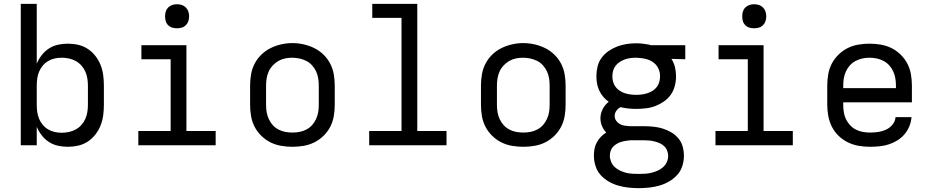

<svg xmlns="http://www.w3.org/2000/svg" viewBox="-20 -755 4840 998"><path d="M332 8Q307 8 281.5 2.5Q256 -3 234.5 -17Q213 -31 197 -51.5Q181 -72 171 -96V0H88V-735H171V-424Q181 -448 197 -468.5Q213 -489 234.5 -503Q256 -517 281.5 -522.5Q307 -528 332 -528Q360 -528 386.5 -522Q413 -516 436 -501Q459 -486 476 -464Q493 -442 503 -416.5Q513 -391 516.5 -364Q520 -337 520 -310V-210Q520 -183 516.5 -156Q513 -129 503 -103.5Q493 -78 476 -56Q459 -34 436 -19Q413 -4 386.5 2Q360 8 332 8ZM301 -65Q320 -65 338.5 -69Q357 -73 373.5 -82Q390 -91 403 -105.5Q416 -120 423.5 -137Q431 -154 434 -172.5Q437 -191 437 -210V-310Q437 -329 434 -347.5Q431 -366 423.5 -383Q416 -400 403 -414.5Q390 -429 373.5 -438Q357 -447 338.5 -451Q320 -455 301 -455Q282 -455 264 -451Q246 -447 230 -437.5Q214 -428 202 -413.5Q190 -399 183 -382Q176 -365 173.5 -346.5Q171 -328 171 -310V-210Q171 -192 173.5 -173.5Q176 -155 183 -138Q190 -121 202 -106.5Q214 -92 230 -82.5Q246 -73 264 -69Q282 -65 301 -65Z M699 0V-74H867V-447H715V-520H949V-74H1101V0ZM900 -608Q887 -608 875 -611.5Q863 -615 854 -624Q845 -633 841.5 -645Q838 -657 838 -670Q838 -683 841.5 -695Q845 -707 854 -716Q863 -725 875 -729Q887 -733 900 -733Q913 -733 925 -729Q937 -725 946 -716Q955 -707 959 -695Q963 -683 963 -670Q963 -657 959 -645Q955 -633 946 -624Q937 -615 925 -611.5Q913 -608 900 -608Z M1500 8Q1471 8 1441.5 3Q1412 -2 1386 -15Q1360 -28 1338.5 -49Q1317 -70 1303.5 -96Q1290 -122 1285 -151.5Q1280 -181 1280 -210V-310Q1280 -339 1285 -368.5Q1290 -398 1303.5 -424Q1317 -450 1338.5 -471Q1360 -492 1386.5 -505Q1413 -518 1442 -524.5Q1471 -531 1500 -531Q1529 -531 1558 -524.5Q1587 -518 1613.5 -505Q1640 -492 1661.5 -471Q1683 -450 1696.5 -424Q1710 -398 1715 -368.5Q1720 -339 1720 -310V-210Q1720 -181 1715 -151.5Q1710 -122 1696.5 -96Q1683 -70 1661.5 -49Q1640 -28 1614 -15Q1588 -2 1558.5 3Q1529 8 1500 8ZM1500 -66Q1519 -66 1537.5 -69.5Q1556 -73 1573 -82Q1590 -91 1602.5 -105Q1615 -119 1623 -136.5Q1631 -154 1634 -172.5Q1637 -191 1637 -210V-310Q1637 -329 1634 -348Q1631 -367 1623 -384Q1615 -401 1602 -415.5Q1589 -430 1572 -438.5Q1555 -447 1536 -451Q1517 -455 1498 -455Q1479 -455 1460.5 -451Q1442 -447 1426 -437.5Q1410 -428 1397 -414Q1384 -400 1376.5 -383Q1369 -366 1366 -347.5Q1363 -329 1363 -310V-210Q1363 -191 1366 -172.5Q1369 -154 1377 -136.5Q1385 -119 1397.5 -105Q1410 -91 1427 -82Q1444 -73 1462.5 -69.5Q1481 -66 1500 -66Z M1899 0V-74H2067V-662H1915V-735H2149V-74H2301V0Z M2700 8Q2671 8 2641.5 3Q2612 -2 2586 -15Q2560 -28 2538.5 -49Q2517 -70 2503.5 -96Q2490 -122 2485 -151.5Q2480 -181 2480 -210V-310Q2480 -339 2485 -368.5Q2490 -398 2503.5 -424Q2517 -450 2538.5 -471Q2560 -492 2586.5 -505Q2613 -518 2642 -524.5Q2671 -531 2700 -531Q2729 -531 2758 -524.5Q2787 -518 2813.5 -505Q2840 -492 2861.5 -471Q2883 -450 2896.5 -424Q2910 -398 2915 -368.5Q2920 -339 2920 -310V-210Q2920 -181 2915 -151.5Q2910 -122 2896.5 -96Q2883 -70 2861.5 -49Q2840 -28 2814 -15Q2788 -2 2758.5 3Q2729 8 2700 8ZM2700 -66Q2719 -66 2737.5 -69.5Q2756 -73 2773 -82Q2790 -91 2802.5 -105Q2815 -119 2823 -136.5Q2831 -154 2834 -172.5Q2837 -191 2837 -210V-310Q2837 -329 2834 -348Q2831 -367 2823 -384Q2815 -401 2802 -415.5Q2789 -430 2772 -438.5Q2755 -447 2736 -451Q2717 -455 2698 -455Q2679 -455 2660.5 -451Q2642 -447 2626 -437.5Q2610 -428 2597 -414Q2584 -400 2576.5 -383Q2569 -366 2566 -347.5Q2563 -329 2563 -310V-210Q2563 -191 2566 -172.5Q2569 -154 2577 -136.5Q2585 -119 2597.5 -105Q2610 -91 2627 -82Q2644 -73 2662.5 -69.5Q2681 -66 2700 -66Z M3300 223Q3300 223 3300 223Q3300 223 3300 223Q3273 223 3246 220Q3219 217 3193 209.5Q3167 202 3143 188Q3119 174 3101 153.5Q3083 133 3075 106.5Q3067 80 3067 53Q3067 35 3070.5 17.5Q3074 0 3082.5 -15.5Q3091 -31 3103.5 -44Q3116 -57 3131 -66Q3117 -81 3109 -100Q3101 -119 3101 -140Q3101 -165 3112.5 -187.5Q3124 -210 3144 -226Q3128 -237 3115.5 -252Q3103 -267 3095 -284Q3087 -301 3083.5 -320Q3080 -339 3080 -359Q3080 -384 3086 -409Q3092 -434 3107 -454.5Q3122 -475 3143 -489.5Q3164 -504 3187.5 -513Q3211 -522 3236 -526Q3261 -530 3287 -530Q3304 -530 3320.5 -528Q3337 -526 3354 -523L3363 -520H3542V-447L3470 -449Q3483 -429 3488.5 -405.5Q3494 -382 3494 -358Q3494 -333 3487.5 -308Q3481 -283 3466.5 -262.5Q3452 -242 3431 -227.5Q3410 -213 3386.5 -204Q3363 -195 3337.5 -192Q3312 -189 3287 -189Q3266 -189 3246 -191Q3226 -193 3206 -198Q3193 -192 3184 -179.5Q3175 -167 3175 -153Q3175 -139 3182.5 -128Q3190 -117 3201.5 -110.5Q3213 -104 3226 -102Q3239 -100 3253 -99Q3254 -99 3256 -99Q3258 -99 3260 -99Q3263 -99 3266 -99Q3269 -99 3272 -99H3328Q3352 -99 3376.5 -96.5Q3401 -94 3424 -87Q3447 -80 3468.5 -67.5Q3490 -55 3506 -36Q3522 -17 3528.5 7Q3535 31 3535 55Q3535 82 3526.5 108.5Q3518 135 3499.5 155Q3481 175 3457.5 188.5Q3434 202 3408 209.5Q3382 217 3354.5 220Q3327 223 3300 223ZM3287 -262Q3302 -262 3316.5 -264Q3331 -266 3345 -270.5Q3359 -275 3372 -283Q3385 -291 3394 -303Q3403 -315 3407 -329.5Q3411 -344 3411 -359Q3411 -379 3402.5 -398Q3394 -417 3377.5 -429.5Q3361 -442 3341 -447.5Q3321 -453 3301 -454L3287 -455Q3286 -455 3286 -455Q3286 -455 3285 -455Q3271 -455 3256 -453Q3241 -451 3227.5 -446Q3214 -441 3201.5 -433Q3189 -425 3180 -413.5Q3171 -402 3167 -387.5Q3163 -373 3163 -358Q3163 -344 3167 -329.5Q3171 -315 3180 -303Q3189 -291 3201.5 -283Q3214 -275 3228 -270.5Q3242 -266 3257 -264Q3272 -262 3287 -262ZM3300 149Q3317 149 3333.5 148Q3350 147 3366.5 143Q3383 139 3398.5 132Q3414 125 3426.5 114Q3439 103 3446 87.5Q3453 72 3453 56Q3453 42 3448 28.5Q3443 15 3432.5 5Q3422 -5 3409.5 -10.5Q3397 -16 3383.5 -19.5Q3370 -23 3356 -24.5Q3342 -26 3328 -26H3272Q3269 -26 3265.5 -26Q3262 -26 3258 -26Q3246 -25 3233.5 -23Q3221 -21 3209 -17.5Q3197 -14 3186 -7.5Q3175 -1 3166.5 8Q3158 17 3154 29Q3150 41 3150 54Q3150 70 3156.5 86Q3163 102 3175 113Q3187 124 3202.5 131.5Q3218 139 3234 143Q3250 147 3266.5 148Q3283 149 3300 149Z M3699 0V-74H3867V-447H3715V-520H3949V-74H4101V0ZM3900 -608Q3887 -608 3875 -611.5Q3863 -615 3854 -624Q3845 -633 3841.5 -645Q3838 -657 3838 -670Q3838 -683 3841.5 -695Q3845 -707 3854 -716Q3863 -725 3875 -729Q3887 -733 3900 -733Q3913 -733 3925 -729Q3937 -725 3946 -716Q3955 -707 3959 -695Q3963 -683 3963 -670Q3963 -657 3959 -645Q3955 -633 3946 -624Q3937 -615 3925 -611.5Q3913 -608 3900 -608Z M4502 8Q4473 8 4443.5 3Q4414 -2 4387.5 -15Q4361 -28 4339.5 -48.5Q4318 -69 4304.5 -95.5Q4291 -122 4285.5 -151Q4280 -180 4280 -210V-310Q4280 -339 4285 -368.5Q4290 -398 4303.5 -424Q4317 -450 4338.5 -471Q4360 -492 4386 -505Q4412 -518 4441.5 -523Q4471 -528 4500 -528Q4529 -528 4558.5 -523Q4588 -518 4614 -505Q4640 -492 4661.5 -471Q4683 -450 4696.5 -424Q4710 -398 4715 -368.5Q4720 -339 4720 -310V-223H4363V-210Q4363 -191 4366 -172Q4369 -153 4377 -136Q4385 -119 4398.5 -104.5Q4412 -90 4428.5 -81.5Q4445 -73 4464 -69.5Q4483 -66 4502 -66Q4524 -66 4545 -69Q4566 -72 4585.5 -81Q4605 -90 4619 -107Q4633 -124 4635 -146H4718Q4716 -121 4706.5 -98Q4697 -75 4681 -56.5Q4665 -38 4644 -25Q4623 -12 4599.5 -4.5Q4576 3 4551.5 5.5Q4527 8 4502 8ZM4363 -297H4637V-310Q4637 -329 4634 -347.5Q4631 -366 4623 -383.5Q4615 -401 4602.5 -415Q4590 -429 4573 -438Q4556 -447 4537.5 -451Q4519 -455 4500 -455Q4481 -455 4462.5 -451Q4444 -447 4427 -438Q4410 -429 4397.5 -415Q4385 -401 4377 -383.5Q4369 -366 4366 -347.5Q4363 -329 4363 -310Z"/></svg>

Font: Zed Mono Extended
Style: Regular
Weight: 400
Width: 7
Monospace: yes
Designer: Belleve Invis
Foundry: Belleve Invis
Version: Version 1.0.0; ttfautohint (v1.8.4)